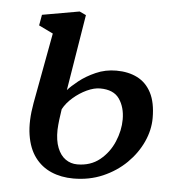

<svg xmlns="http://www.w3.org/2000/svg" viewBox="-46 -612 621 666"><g transform="rotate(5 264.5 -278.5)"><path d="M233.3 11Q190.7 11 156.3 -3.8Q121.8 -18.6 99.1 -49.1Q76.4 -79.6 69.1 -126.6Q61.7 -173.7 73.3 -238L118.7 -483.7L69 -507.7L75.6 -545.2L204.9 -568L227.6 -557.4L184.4 -292.5Q196.5 -306.6 220.9 -326Q245.4 -345.5 278.5 -360.1Q311.6 -374.8 349.7 -374.8Q391.8 -374.8 423 -359Q454.3 -343.2 471.8 -309.5Q489.3 -275.7 489.3 -221.8Q489.3 -179.9 470.4 -138.6Q451.4 -97.2 417 -63.3Q382.5 -29.5 335.7 -9.2Q289 11 233.3 11ZM242.6 -39Q288.9 -39 321 -65Q353.1 -91 369.6 -130.2Q386.2 -169.4 386.2 -208.1Q386.2 -250.3 366.2 -279.3Q346.1 -308.3 298.9 -308.3Q277.9 -308.3 252.9 -296.7Q227.9 -285 206 -266Q184 -247 172.3 -224.9Q169.2 -206 167.1 -187.9Q164.9 -169.8 164.1 -152.7Q163.4 -115.4 173.5 -90Q183.6 -64.5 201.6 -51.8Q219.7 -39 242.6 -39Z"/></g></svg>

Font: Merriweather Light
Style: Italic
Weight: 300
Italic angle: -7.8°
Designer: Eben Sorkin
Foundry: Eben Sorkin
Version: Version 2.101